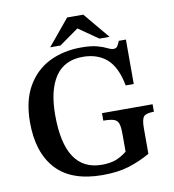

<svg xmlns="http://www.w3.org/2000/svg" viewBox="-91 -917 914 1009"><g transform="rotate(-10 366.0 -413.0)"><path d="M376 11Q210 11 128.5 -77.5Q47 -166 47 -327Q47 -442 90.5 -518Q134 -594 209 -631.5Q284 -669 379 -669Q433 -669 465 -660Q497 -651 515.5 -641.5Q534 -632 547 -632Q562 -632 568.5 -643Q575 -654 581 -669H619V-432H576Q557 -532 507.5 -575.5Q458 -619 379 -619Q281 -619 232.5 -547Q184 -475 184 -342Q184 -43 381 -43Q426 -43 456 -54.5Q486 -66 515 -89V-184Q515 -220 509 -238.5Q503 -257 484.5 -263.5Q466 -270 428 -270V-310H698V-270Q656 -270 643.5 -255.5Q631 -241 631 -194V-57Q576 -26 517 -7.5Q458 11 376 11ZM275 -698H220L335 -837H421L537 -698H483L378 -771Z"/></g></svg>

Font: STIX Two Text SemiBold
Style: Regular
Weight: 600
Designer: Ross Mills, John Hudson & Paul Hanslow, Tiro Typeworks Ltd; with prior portions MicroPress Inc., and Coen Hoffman.
Foundry: Tiro Typeworks Ltd
Version: Version 2.13 b171